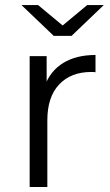

<svg xmlns="http://www.w3.org/2000/svg" viewBox="-20 -751 441 771"><path d="M99.1 0V-525.5H167.3V-381.9L160.2 -407Q182.3 -466.5 234.3 -498.4Q286.2 -530.2 363.5 -530.2V-460.9Q359.1 -461.5 355 -461.8Q351 -462 346.7 -462Q264.5 -462 217.3 -411.6Q170.1 -361.2 170.1 -268.4V0ZM195.7 -607 66.3 -730.6H133L259.5 -625.5H203.6L330.1 -730.6H396.7L267.4 -607Z"/></svg>

Font: Montserrat Thin
Style: Regular
Weight: 100
Designer: Julieta Ulanovsky
Foundry: Julieta Ulanovsky
Version: Version 9.000